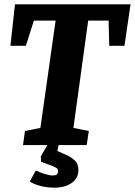

<svg xmlns="http://www.w3.org/2000/svg" viewBox="-20 -668 621 884"><path d="M86 0 95 -65 166 -79 236 -573H136L99 -457H28L49 -648H581L553 -457H483L480 -573H386L318 -79L389 -65L379 0ZM231 196Q197 196 167.5 188.5Q138 181 117 168L145 117Q161 125 184.5 132.5Q208 140 221 140Q235 140 241 136Q247 132 247 119Q247 109 237 103.5Q227 98 213 93L169 77L168 52L198 0H250L244 27L284 45Q307 55 324 70.5Q341 86 341 115Q341 152 310.5 174Q280 196 231 196Z"/></svg>

Font: Faustina ExtraBold
Style: Italic
Weight: 800
Italic angle: -8°
Designer: Alfonso Garcia
Foundry: http://www.omnibus-type.com
Version: Version 1.200